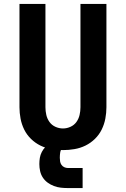

<svg xmlns="http://www.w3.org/2000/svg" viewBox="-20 -755 640 976"><path d="M300 8Q271 8 241.5 3Q212 -2 185.5 -15Q159 -28 137.5 -49Q116 -70 103 -96.5Q90 -123 84.5 -152Q79 -181 79 -210V-735H211V-210Q211 -190 215.5 -170.5Q220 -151 231.5 -135Q243 -119 261.5 -110.5Q280 -102 300 -102Q320 -102 338.5 -110.5Q357 -119 368.5 -135Q380 -151 384.5 -170.5Q389 -190 389 -210V-735H521V-210Q521 -181 515.5 -152Q510 -123 497 -96.5Q484 -70 462.5 -49Q441 -28 414.5 -15Q388 -2 358.5 3Q329 8 300 8ZM325 201Q307 201 289 199Q271 197 254 190.5Q237 184 222.5 173.5Q208 163 198 148Q188 133 184 115Q180 97 180 79Q180 63 182.5 47.5Q185 32 192.5 17.5Q200 3 211.5 -8.5Q223 -20 237.5 -27Q252 -34 268 -37Q284 -40 300 -40V0Q293 0 290 7Q287 14 286 20.5Q285 27 284.5 33.5Q284 40 284 47Q284 56 285.5 65.5Q287 75 292.5 83Q298 91 307 95Q316 99 325 99H400V201Z"/></svg>

Font: Iosevka Curly XBdEx
Style: Regular
Weight: 800
Width: 7
Monospace: yes
Designer: Belleve Invis
Foundry: Belleve Invis
Version: Version 11.1.0; ttfautohint (v1.8.3)